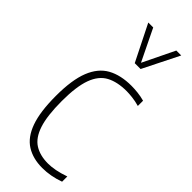

<svg xmlns="http://www.w3.org/2000/svg" viewBox="-266 -841 882 882"><g transform="rotate(45 175.5 -399.5)"><path d="M234 9Q173 9 130.5 -17.8Q88 -44.5 66 -105.5Q44 -166.5 44 -270Q44 -373.5 68.2 -434.5Q92.5 -495.5 140 -521.8Q187.5 -548 257 -548Q276.5 -548 299 -545.5Q321.5 -543 343 -537V-503Q318.5 -510 296 -512.5Q273.5 -515 259 -515Q198.5 -515 158.8 -493.8Q119 -472.5 99.5 -419.5Q80 -366.5 80 -272Q80 -176.5 97.8 -122.5Q115.5 -68.5 150.8 -46.2Q186 -24 238 -24Q260 -24 285.8 -29Q311.5 -34 343 -45V-11Q287.5 9 234 9ZM194 -632 106 -808H138L213 -653.5L288 -808H320L232 -632Z"/></g></svg>

Font: Encode Sans Condensed Thin
Style: Regular
Weight: 100
Width: 3
Designer: Multiple Designers
Foundry: Impallari Type
Version: Version 3.000; ttfautohint (v1.8.3) -l 8 -r 50 -G 200 -x 14 